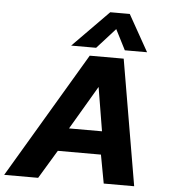

<svg xmlns="http://www.w3.org/2000/svg" viewBox="-84 -927 871 980"><g transform="rotate(5 351.0 -437.0)"><path d="M257 -687 441 -874H541L646 -687H532L479 -791L385 -687ZM-26 0 356 -644H530L640 0H484L457 -146H236L148 0ZM283 -265H452L415 -489Z"/></g></svg>

Font: Kanit SemiBold
Style: Italic
Weight: 600
Italic angle: -12°
Designer: Katatrad Team
Foundry: CadsonDemak
Version: Version 2.000; ttfautohint (v1.8.3)